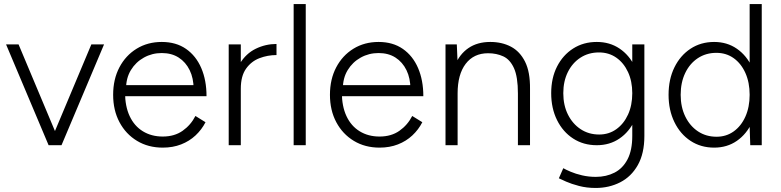

<svg xmlns="http://www.w3.org/2000/svg" viewBox="-20 -720 3872 952"><path d="M223 0 433 -500H496L285 0ZM221 0 10 -500H72L282 0Z M787 12Q715 12 659.5 -21.5Q604 -55 572.5 -114Q541 -173 541 -250Q541 -327 572 -386Q603 -445 657.5 -478.5Q712 -512 782 -512Q853 -512 902.5 -477.5Q952 -443 978 -382.5Q1004 -322 1004 -243H577L600 -262Q600 -193 623 -144Q646 -95 688.5 -69Q731 -43 787 -43Q845 -43 885.5 -71.5Q926 -100 949 -145L999 -114Q980 -77 949.5 -48.5Q919 -20 878 -4Q837 12 787 12ZM605 -280 580 -298H965L940 -279Q940 -332 920.5 -372Q901 -412 866 -434.5Q831 -457 782 -457Q734 -457 693.5 -434.5Q653 -412 629 -372.5Q605 -333 605 -280Z M1139 -274Q1139 -355 1169.5 -405Q1200 -455 1248.5 -478.5Q1297 -502 1351 -502V-447Q1307 -447 1266.5 -431.5Q1226 -416 1200 -379.5Q1174 -343 1174 -280ZM1114 0V-500H1174V0Z M1436 0V-700H1496V0Z M1862 12Q1790 12 1734.5 -21.5Q1679 -55 1647.5 -114Q1616 -173 1616 -250Q1616 -327 1647 -386Q1678 -445 1732.5 -478.5Q1787 -512 1857 -512Q1928 -512 1977.5 -477.5Q2027 -443 2053 -382.5Q2079 -322 2079 -243H1652L1675 -262Q1675 -193 1698 -144Q1721 -95 1763.5 -69Q1806 -43 1862 -43Q1920 -43 1960.5 -71.5Q2001 -100 2024 -145L2074 -114Q2055 -77 2024.5 -48.5Q1994 -20 1953 -4Q1912 12 1862 12ZM1680 -280 1655 -298H2040L2015 -279Q2015 -332 1995.5 -372Q1976 -412 1941 -434.5Q1906 -457 1857 -457Q1809 -457 1768.5 -434.5Q1728 -412 1704 -372.5Q1680 -333 1680 -280Z M2189 0V-500H2245L2249 -408V0ZM2548 0V-256H2608V0ZM2548 -256Q2548 -339 2528.5 -382Q2509 -425 2475.5 -440.5Q2442 -456 2400 -456Q2329 -456 2289 -403.5Q2249 -351 2249 -257H2212Q2212 -337 2235 -394Q2258 -451 2302.5 -481.5Q2347 -512 2411 -512Q2469 -512 2513.5 -488.5Q2558 -465 2583.5 -414Q2609 -363 2608 -279V-256Z M2934 212Q2889 212 2851 202Q2813 192 2787 180.5Q2761 169 2751 164L2773 114Q2785 121 2809.5 131.5Q2834 142 2866.5 149.5Q2899 157 2934 157Q2986 157 3027 136Q3068 115 3091.5 70Q3115 25 3115 -46V-500H3175V-46Q3175 41 3142.5 98.5Q3110 156 3055 184Q3000 212 2934 212ZM2939 0Q2873 0 2822 -33Q2771 -66 2742 -124.5Q2713 -183 2713 -258Q2713 -333 2742 -390Q2771 -447 2822 -479.5Q2873 -512 2939 -512Q3003 -512 3051.5 -479.5Q3100 -447 3127.5 -390Q3155 -333 3155 -258Q3155 -183 3127.5 -124.5Q3100 -66 3051.5 -33Q3003 0 2939 0ZM2951 -53Q2999 -53 3036 -79.5Q3073 -106 3094 -152Q3115 -198 3115 -258Q3115 -317 3094 -362.5Q3073 -408 3036 -434Q2999 -460 2950 -460Q2898 -460 2858 -434Q2818 -408 2795.5 -362.5Q2773 -317 2773 -258Q2773 -198 2796 -152Q2819 -106 2859 -79.5Q2899 -53 2951 -53Z M3700 0 3697 -93V-700H3757V0ZM3521 12Q3455 12 3404 -21.5Q3353 -55 3324 -114.5Q3295 -174 3295 -250Q3295 -327 3324 -386Q3353 -445 3404 -478.5Q3455 -512 3521 -512Q3585 -512 3633.5 -478.5Q3682 -445 3709.5 -386Q3737 -327 3737 -250Q3737 -174 3709.5 -114.5Q3682 -55 3633.5 -21.5Q3585 12 3521 12ZM3533 -42Q3581 -42 3618 -68.5Q3655 -95 3676 -142Q3697 -189 3697 -250Q3697 -311 3676 -358Q3655 -405 3618 -431.5Q3581 -458 3532 -458Q3480 -458 3440 -431.5Q3400 -405 3377.5 -358Q3355 -311 3355 -250Q3355 -189 3378 -142Q3401 -95 3441 -68.5Q3481 -42 3533 -42Z"/></svg>

Font: Figtree Light Light
Style: Regular
Weight: 300
Version: Version 2.001;gftools[0.9.30]